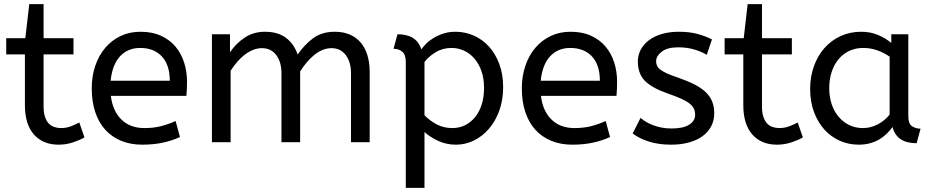

<svg xmlns="http://www.w3.org/2000/svg" viewBox="-20 -685 4495 925"><path d="M121 -665H190V-501H334V-423H190V-172Q190 -143 196.5 -123Q203 -103 214 -91Q225 -79 240.5 -73.5Q256 -68 273 -68Q298 -68 320 -76Q342 -84 362 -95L387 -23Q367 -11 333 0.5Q299 12 262 12Q187 12 143.5 -37Q100 -86 100 -179V-423H10V-501H102Z M514 -223Q523 -150 565 -109Q607 -68 676 -68Q721 -68 757 -77.5Q793 -87 826 -102L847 -25Q811 -8 766 2Q721 12 665 12Q609 12 564 -6.5Q519 -25 487.5 -59.5Q456 -94 439 -144.5Q422 -195 422 -260Q422 -318 439 -368Q456 -418 487 -454.5Q518 -491 561 -511.5Q604 -532 657 -532Q713 -532 755 -513Q797 -494 825 -461Q853 -428 867 -384Q881 -340 881 -291Q881 -256 878 -223ZM655 -454Q596 -454 558.5 -414Q521 -374 513 -296H798Q798 -372 760 -413Q722 -454 655 -454Z M1088 -433Q1116 -475 1158.5 -503.5Q1201 -532 1257 -532Q1319 -532 1358 -502.5Q1397 -473 1414 -422Q1445 -468 1487.5 -500Q1530 -532 1593 -532Q1635 -532 1666.5 -518Q1698 -504 1719 -478.5Q1740 -453 1750.5 -417.5Q1761 -382 1761 -339V0H1671V-332Q1671 -386 1646 -419.5Q1621 -453 1577 -453Q1554 -453 1533 -444Q1512 -435 1493 -419.5Q1474 -404 1457 -383.5Q1440 -363 1426 -341V0H1336V-332Q1336 -386 1311 -419.5Q1286 -453 1242 -453Q1220 -453 1199 -444.5Q1178 -436 1158.5 -421Q1139 -406 1122 -386Q1105 -366 1091 -344V0H1001V-520H1088Z M1895 -520Q1987 -520 2010 -447Q2017 -458 2031.5 -473Q2046 -488 2067 -501Q2088 -514 2115 -523Q2142 -532 2175 -532Q2220 -532 2261.5 -514Q2303 -496 2334.5 -462Q2366 -428 2385 -378Q2404 -328 2404 -265Q2404 -203 2385.5 -152Q2367 -101 2335.5 -64.5Q2304 -28 2263 -8Q2222 12 2177 12Q2130 12 2090.5 -6.5Q2051 -25 2025 -49V220H1935V-387Q1935 -421 1918.5 -435.5Q1902 -450 1876 -450ZM2312 -262Q2312 -307 2299.5 -342.5Q2287 -378 2265.5 -403Q2244 -428 2215.5 -441Q2187 -454 2155 -454Q2112 -454 2077.5 -432.5Q2043 -411 2025 -386V-130Q2051 -103 2084.5 -85.5Q2118 -68 2159 -68Q2193 -68 2221 -82Q2249 -96 2269.5 -121.5Q2290 -147 2301 -182.5Q2312 -218 2312 -262Z M2586 -223Q2595 -150 2637 -109Q2679 -68 2748 -68Q2793 -68 2829 -77.5Q2865 -87 2898 -102L2919 -25Q2883 -8 2838 2Q2793 12 2737 12Q2681 12 2636 -6.5Q2591 -25 2559.5 -59.5Q2528 -94 2511 -144.5Q2494 -195 2494 -260Q2494 -318 2511 -368Q2528 -418 2559 -454.5Q2590 -491 2633 -511.5Q2676 -532 2729 -532Q2785 -532 2827 -513Q2869 -494 2897 -461Q2925 -428 2939 -384Q2953 -340 2953 -291Q2953 -256 2950 -223ZM2727 -454Q2668 -454 2630.5 -414Q2593 -374 2585 -296H2870Q2870 -372 2832 -413Q2794 -454 2727 -454Z M3066 -117Q3092 -94 3131.5 -80Q3171 -66 3216 -66Q3272 -66 3300.5 -84.5Q3329 -103 3329 -132Q3329 -147 3323.5 -160Q3318 -173 3303.5 -185Q3289 -197 3264 -208.5Q3239 -220 3199 -234Q3125 -259 3089 -293.5Q3053 -328 3053 -389Q3053 -419 3066.5 -445Q3080 -471 3105.5 -490.5Q3131 -510 3167.5 -521Q3204 -532 3251 -532Q3302 -532 3340.5 -521.5Q3379 -511 3410 -495L3385 -421Q3358 -437 3323.5 -447Q3289 -457 3247 -457Q3195 -457 3168 -436Q3141 -415 3141 -390Q3141 -378 3145.5 -368Q3150 -358 3162 -349Q3174 -340 3194 -331Q3214 -322 3244 -312Q3293 -295 3327 -277.5Q3361 -260 3382 -239Q3403 -218 3412 -193.5Q3421 -169 3421 -139Q3421 -104 3406 -76Q3391 -48 3364 -28.5Q3337 -9 3298.5 1.5Q3260 12 3213 12Q3153 12 3106 -3Q3059 -18 3028 -42Z M3582 -665H3651V-501H3795V-423H3651V-172Q3651 -143 3657.5 -123Q3664 -103 3675 -91Q3686 -79 3701.5 -73.5Q3717 -68 3734 -68Q3759 -68 3781 -76Q3803 -84 3823 -95L3848 -23Q3828 -11 3794 0.5Q3760 12 3723 12Q3648 12 3604.5 -37Q3561 -86 3561 -179V-423H3471V-501H3563Z M3883 -257Q3883 -315 3901 -365.5Q3919 -416 3951.5 -453Q3984 -490 4029.5 -511Q4075 -532 4129 -532Q4174 -532 4210.5 -516.5Q4247 -501 4274 -478V-520H4356V-126Q4356 -88 4374.5 -76.5Q4393 -65 4415 -65L4396 5Q4300 5 4280 -73Q4268 -57 4252.5 -41.5Q4237 -26 4217 -14Q4197 -2 4172 5Q4147 12 4117 12Q4068 12 4025.5 -7Q3983 -26 3951.5 -61Q3920 -96 3901.5 -145.5Q3883 -195 3883 -257ZM4137 -68Q4175 -68 4209 -86Q4243 -104 4266 -133V-412Q4239 -431 4206.5 -442.5Q4174 -454 4138 -454Q4102 -454 4072 -440Q4042 -426 4020.5 -400.5Q3999 -375 3987 -339Q3975 -303 3975 -260Q3975 -218 3987 -182.5Q3999 -147 4021 -121.5Q4043 -96 4072.5 -82Q4102 -68 4137 -68Z"/></svg>

Font: ABeeZee
Style: Regular
Weight: 400
Designer: Anja Meiners
Foundry: Anja Meiners
Version: Version 1.001